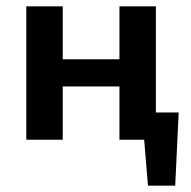

<svg xmlns="http://www.w3.org/2000/svg" viewBox="-20 -441 602 606"><path d="M472 -86H544L533 145H447L435 0H357V-168H178V0H63V-421H178V-254H357V-421H472Z"/></svg>

Font: EauTest
Style: Bold
Weight: 700
Designer: Christian Thalmann (Catharsis Fonts)
Version: Version 0.001;PS 000.001;hotconv 1.0.88;makeotf.lib2.5.64775